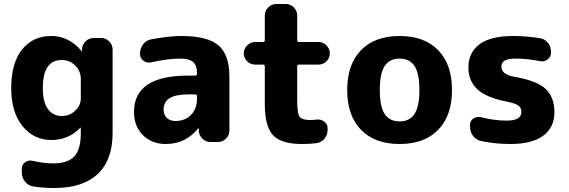

<svg xmlns="http://www.w3.org/2000/svg" viewBox="-20 -710 2843 960"><path d="M289 -410Q194 -410 194 -270Q194 -200 219.5 -165Q245 -130 289 -130Q328 -130 356 -156.5Q384 -183 384 -218V-315Q384 -355 356 -382.5Q328 -410 289 -410ZM236 -10Q149 -10 92.5 -79.5Q36 -149 36 -270Q36 -394 90 -462Q144 -530 236 -530Q324 -530 387 -456L389 -454Q390 -454 390 -455V-463Q391 -487 408 -503.5Q425 -520 449 -520H486Q509 -520 526 -503Q543 -486 543 -463V-45Q543 90 468.5 160Q394 230 253 230Q193 230 145 222Q121 218 105 198Q89 178 89 153V133Q89 113 106 101Q123 89 143 94Q197 107 246 107Q318 107 351 72.5Q384 38 384 -43V-71Q384 -72 383 -72Q382 -72 381 -71Q324 -10 236 -10Z M920 -238Q798 -238 798 -163Q798 -136 814 -120.5Q830 -105 857 -105Q905 -105 935 -135.5Q965 -166 965 -217V-229Q965 -238 956 -238ZM808 10Q739 10 694.5 -34.5Q650 -79 650 -150Q650 -332 920 -332H956Q965 -332 965 -340V-345Q965 -383 945.5 -400Q926 -417 880 -417Q819 -417 734 -398Q713 -394 696.5 -407Q680 -420 680 -441V-443Q680 -468 695.5 -488.5Q711 -509 735 -513Q823 -530 887 -530Q1018 -530 1072.5 -483Q1127 -436 1127 -327V-57Q1127 -34 1110 -17Q1093 0 1070 0H1033Q1009 0 992 -16.5Q975 -33 974 -57V-68Q974 -69 973 -69Q971 -69 971 -68Q908 10 808 10Z M1256 -387Q1233 -387 1216 -403.5Q1199 -420 1199 -443Q1199 -466 1216 -483Q1233 -500 1256 -500H1296Q1304 -500 1304 -509V-633Q1304 -656 1321 -673Q1338 -690 1361 -690H1409Q1432 -690 1449 -673Q1466 -656 1466 -633V-509Q1466 -500 1475 -500H1573Q1596 -500 1612.5 -483Q1629 -466 1629 -443Q1629 -420 1612.5 -403.5Q1596 -387 1573 -387H1475Q1466 -387 1466 -378V-207Q1466 -144 1477.5 -127Q1489 -110 1529 -110Q1550 -110 1562 -112Q1584 -115 1601 -102Q1618 -89 1618 -68V-60Q1618 -35 1602 -16Q1586 3 1561 6Q1530 10 1489 10Q1387 10 1345.5 -33.5Q1304 -77 1304 -190V-378Q1304 -387 1296 -387Z M2052.5 -380Q2028 -417 1978 -417Q1928 -417 1903.5 -380Q1879 -343 1879 -260Q1879 -177 1903.5 -140Q1928 -103 1978 -103Q2028 -103 2052.5 -140Q2077 -177 2077 -260Q2077 -343 2052.5 -380ZM2171 -61Q2102 10 1978 10Q1854 10 1785 -61Q1716 -132 1716 -260Q1716 -388 1785 -459Q1854 -530 1978 -530Q2102 -530 2171 -459Q2240 -388 2240 -260Q2240 -132 2171 -61Z M2523 -200Q2415 -220 2368.5 -262Q2322 -304 2322 -373Q2322 -447 2377.5 -488.5Q2433 -530 2545 -530Q2611 -530 2680 -519Q2704 -515 2719.5 -496Q2735 -477 2735 -452V-447Q2735 -426 2718.5 -413Q2702 -400 2681 -404Q2616 -417 2561 -417Q2520 -417 2503.5 -407Q2487 -397 2487 -377Q2487 -339 2547 -327Q2661 -308 2706.5 -267Q2752 -226 2752 -148Q2752 -73 2696 -31.5Q2640 10 2533 10Q2455 10 2385 -5Q2361 -10 2345.5 -30.5Q2330 -51 2330 -77V-85Q2330 -106 2347 -117.5Q2364 -129 2385 -124Q2450 -107 2513 -107Q2587 -107 2587 -150Q2587 -170 2573.5 -181Q2560 -192 2523 -200Z"/></svg>

Font: Rounded Mplus 1c ExtraBold
Style: Regular
Weight: 800
Version: Version 1.059.20150529